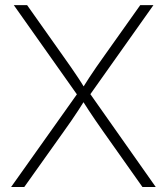

<svg xmlns="http://www.w3.org/2000/svg" viewBox="-20 -748 668 768"><path d="M24.4 0 299.3 -387.2V-354L35.2 -727.5H88.4L232.4 -523.9Q249 -500.5 263.7 -479.5Q278.3 -458.5 292.2 -437.5Q306.2 -416.5 320.3 -393.1H308.6Q323.2 -416.5 336.9 -437.5Q350.6 -458.5 365.2 -479.5Q379.9 -500.5 396.5 -523.9L541 -727.5H593.8L329.6 -354.5V-388.2L603 0H549.8L392.1 -223.1Q376.5 -245.6 362.5 -265.6Q348.6 -285.6 335.2 -306.2Q321.8 -326.7 307.6 -349.1H320.3Q306.6 -327.1 293.2 -306.6Q279.8 -286.1 265.9 -265.9Q252 -245.6 235.8 -223.1L77.1 0Z"/></svg>

Font: Inter 20pt ExtraLight
Style: Regular
Weight: 250
Version: Version 4.001;git-66647c0bb